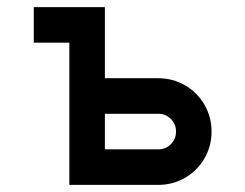

<svg xmlns="http://www.w3.org/2000/svg" viewBox="-20 -520 690 540"><path d="M475 -150Q475 -171 460.5 -185.5Q446 -200 425 -200H275V-100H425Q446 -100 460.5 -114.5Q475 -129 475 -150ZM75 -500H275V-300H425Q466 -300 500.5 -280Q535 -260 555 -225.5Q575 -191 575 -150Q575 -109 555 -74.5Q535 -40 500.5 -20Q466 0 425 0H175V-400H75Z"/></svg>

Font: Monoikos Medium
Style: Regular
Weight: 500
Designer: Brian Krent
Version: Version 0.088